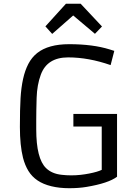

<svg xmlns="http://www.w3.org/2000/svg" viewBox="-20 -992 706 1022"><path d="M568.8 -645.5Q451.2 -686.5 342.8 -686.5Q231 -686.5 197.3 -594.7Q177.2 -540.5 175 -471.4Q172.9 -402.3 172.9 -352.1V-303.7Q172.9 -147.9 225.1 -97.2Q256.3 -66.9 308.6 -61.5Q333 -58.6 358.9 -58.6Q384.8 -58.6 408.9 -61.3Q433.1 -64 455.1 -68.4Q499.5 -77.1 521.5 -87.9V-318.4H370.6V-385.7H603V-51.3Q557.1 -16.6 440.4 2.9Q399.9 9.8 348.1 9.8Q296.4 9.8 253.2 -0.7Q210 -11.2 179.9 -31.5Q149.9 -51.8 131.3 -82Q112.8 -112.3 102.5 -151.9Q85.9 -218.3 85.9 -315.7Q85.9 -413.1 89.4 -469.5Q92.8 -525.9 102.8 -571.5Q112.8 -617.2 130.9 -651.9Q148.9 -686.5 178.2 -710Q237.8 -756.8 348.1 -756.8Q474.1 -756.8 563.5 -729L588.4 -721.2ZM221.7 -851.6 331.1 -972.2H409.2L522.9 -851.1L485.4 -812L369.6 -909.7L257.8 -811.5Z"/></svg>

Font: Armata
Style: Regular
Weight: 400
Designer: Viktoriya Grabowska
Foundry: Viktoriya Grabowska
Version: Version 1.003